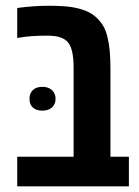

<svg xmlns="http://www.w3.org/2000/svg" viewBox="-20 -660 493 680"><path d="M41 -631.8Q99.1 -639.6 152.1 -639.6Q205.1 -639.6 234.4 -634.8Q263.7 -629.9 284.9 -621.1Q306.2 -612.3 321.5 -597.9Q336.9 -583.5 346.4 -566.7Q356 -549.8 361.3 -525.9Q371.1 -485.4 371.1 -420.4V-105H436.5V0H41V-105H240.7V-420.9Q240.7 -485.4 221.2 -509.5Q201.7 -533.7 148.9 -533.7Q88.9 -533.7 52.2 -527.3L41 -525.4ZM84.5 -310.1Q84.5 -330.1 96.7 -341.3Q108.9 -352.5 130.1 -352.5Q151.4 -352.5 164.1 -340.8Q176.8 -329.1 176.8 -310.1Q176.8 -291 164.1 -279.5Q151.4 -268.1 129.9 -268.1Q108.4 -268.1 96.4 -279.1Q84.5 -290 84.5 -310.1Z"/></svg>

Font: Open Sans Hebrew Condensed
Style: Bold
Weight: 700
Width: 3
Foundry: Ascender Corporation, Yanek Iontef
Version: Version 2.001;PS 002.001;hotconv 1.0.70;makeotf.lib2.5.58329